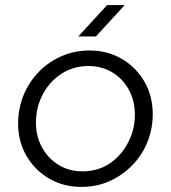

<svg xmlns="http://www.w3.org/2000/svg" viewBox="-20 -720 670 753"><path d="M299 13Q229 13 173 -19.5Q117 -52 84 -108.5Q51 -165 51 -235Q51 -295 72.5 -347Q94 -399 132.5 -438.5Q171 -478 222 -500Q273 -522 331 -522Q401 -522 457 -489.5Q513 -457 546 -400.5Q579 -344 579 -272Q579 -214 558 -162.5Q537 -111 499 -72Q461 -33 410.5 -10Q360 13 299 13ZM303 -48Q365 -48 411 -79.5Q457 -111 483 -162Q509 -213 509 -270Q509 -325 485 -368.5Q461 -412 420 -436.5Q379 -461 327 -461Q268 -461 221.5 -431Q175 -401 148 -350.5Q121 -300 121 -239Q121 -186 144.5 -142.5Q168 -99 209.5 -73.5Q251 -48 303 -48ZM287 -577 400 -700H469L356 -577Z"/></svg>

Font: MuseoModerno Light
Style: Italic
Weight: 300
Italic angle: -9°
Designer: Pablo Cosgaya, Héctor Gatti, Marcela Romero, and the Authors of The MuseoModerno Project.
Foundry: Omnibus-Type Team
Version: Version 1.003